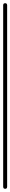

<svg xmlns="http://www.w3.org/2000/svg" viewBox="-20 -1190 65 1210"><path d="M0 -13H25V-1158H0ZM13 -25Q9 -25 6 -23.5Q3 -22 1.5 -19Q0 -16 0 -13Q0 -9 1.5 -6Q3 -3 6 -1.5Q9 0 13 0Q16 0 19 -1.5Q22 -3 23.5 -6Q25 -9 25 -13Q25 -16 23.5 -19Q22 -22 19 -23.5Q16 -25 13 -25ZM13 -1170Q9 -1170 6 -1168.5Q3 -1167 1.5 -1164Q0 -1161 0 -1158Q0 -1154 1.5 -1151Q3 -1148 6 -1146.5Q9 -1145 13 -1145Q16 -1145 19 -1146.5Q22 -1148 23.5 -1151Q25 -1154 25 -1158Q25 -1161 23.5 -1164Q22 -1167 19 -1168.5Q16 -1170 13 -1170Z"/></svg>

Font: Wavefont Thin
Style: Regular
Weight: 100
Monospace: yes
Version: Version 3.005;gftools[0.9.33]